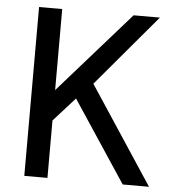

<svg xmlns="http://www.w3.org/2000/svg" viewBox="-51 -747 703 793"><g transform="rotate(5 300.5 -350.0)"><path d="M79 0H175V-238L264 -337L487 0H596L330 -404L580 -700H471L175 -364V-700H79Z"/></g></svg>

Font: Arthouse Owned Medium
Style: Regular
Weight: 500
Designer: Jeremy Tribby
Foundry: Tribby Type
Version: Version 1.000;PS 001.000;hotconv 1.0.88;makeotf.lib2.5.64775